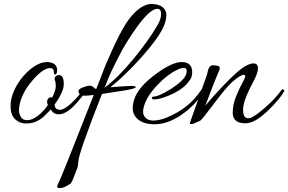

<svg xmlns="http://www.w3.org/2000/svg" viewBox="-20 -608 1473 981"><path d="M247 -110Q265 -147 265 -167Q265 -187 260.5 -198.5Q256 -210 264.5 -218Q273 -226 286 -224Q306 -219 306 -179Q306 -139 259 -74Q260 -47 287 -47Q314 -47 369 -105Q395 -135 401.5 -144Q408 -153 413 -150.5Q418 -148 418 -146Q418 -136 382 -94Q325 -24 281 -24Q252 -24 240 -49Q220 -28 201 -10Q162 23 114 23Q87 23 69 10Q34 -11 34 -65Q34 -124 74 -185Q97 -221 128 -248Q177 -291 221 -291Q232 -291 242 -288Q272 -278 272 -250Q272 -227 260 -227Q255 -229 255 -242Q255 -260 235 -260Q200 -260 145 -196Q90 -132 79 -67Q77 -56 77 -42.5Q77 -29 86 -11.5Q95 6 119.5 6Q144 6 173 -16Q202 -38 225 -72L222 -78Q218 -94 226 -104Q234 -114 247 -110Z M272 346Q272 343 274 338Q292 304 459 -123Q428 -119 413 -119Q398 -119 389.5 -125.5Q381 -132 381 -142.5Q381 -153 403.5 -161.5Q426 -170 438 -170Q450 -170 458 -162Q466 -154 469 -154H472L501 -228Q519 -278 556 -358.5Q593 -439 623 -487Q690 -588 757 -588L781 -585L801 -578Q830 -561 830 -531.5Q830 -502 814 -468Q787 -410 704 -317Q621 -224 544 -162Q626 -169 649.5 -169Q673 -169 674 -163Q674 -159 655 -153.5Q636 -148 501 -128Q382 174 380 218Q379 240 375.5 249.5Q372 259 367 271.5Q362 284 359.5 290.5Q357 297 354 305Q351 313 349 316.5Q347 320 344.5 324.5Q342 329 339.5 331Q337 333 319 343Q301 353 286.5 353Q272 353 272 346ZM786 -482Q803 -511 803 -537Q803 -563 784 -563Q746 -563 676 -465Q635 -407 603 -350Q539 -230 521 -175L513 -159Q583 -211 662 -307Q741 -403 786 -482Z M908 -291Q962 -291 962 -239Q962 -212 947 -195Q922 -158 866 -130.5Q810 -103 771 -100Q757 -99 756 -108Q755 -112 758.5 -113Q762 -114 764 -114Q787 -116 823 -136Q890 -172 921 -210Q934 -228 934 -244.5Q934 -261 918 -261Q905 -261 883 -250Q836 -228 784 -173.5Q732 -119 716 -67Q711 -51 711 -35.5Q711 -20 724 -6Q737 8 764 8Q794 8 833 -8Q946 -54 1007 -147Q1013 -155 1018 -150Q1022 -148 1022 -145Q1022 -142 1019 -138Q989 -88 943 -49Q854 27 770 27Q698 27 669 -16Q658 -33 658 -57Q658 -81 671 -114Q696 -171 778 -231Q860 -291 908 -291Z M1275 -284Q1298 -284 1298 -259.5Q1298 -235 1275 -192Q1252 -149 1241 -122Q1222 -76 1222 -48.5Q1222 -21 1230 -12Q1245 4 1271 -10.5Q1297 -25 1343.5 -66.5Q1390 -108 1418 -148Q1422 -153 1427.5 -150.5Q1433 -148 1433 -145.5Q1433 -143 1431 -140Q1416 -113 1377 -71Q1338 -29 1302 -3.5Q1266 22 1231 22Q1197 21 1183 6.5Q1169 -8 1169 -30Q1169 -52 1173 -72.5Q1177 -93 1188 -120Q1206 -163 1219.5 -187Q1233 -211 1233 -218.5Q1233 -226 1225 -226Q1209 -226 1164 -187Q1133 -158 1072.5 -77.5Q1012 3 1004 8Q968 26 959 26Q950 26 950 23Q950 20 952 14.5Q954 9 971.5 -40Q989 -89 1009.5 -147.5Q1030 -206 1034.5 -218Q1039 -230 1040.5 -238.5Q1042 -247 1044 -253Q1046 -259 1051.5 -266.5Q1057 -274 1066 -274.5Q1075 -275 1089 -272.5Q1103 -270 1103 -260Q1103 -253 1092 -229.5Q1081 -206 1029 -68Q1065 -112 1120 -169.5Q1175 -227 1213 -257Q1251 -284 1275 -284Z"/></svg>

Font: Allura
Style: Regular
Weight: 400
Designer: Robert E. Leuschke
Foundry: Robert E. Leuschke
Version: Version 1.004